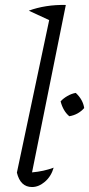

<svg xmlns="http://www.w3.org/2000/svg" viewBox="-20 -747 359 773"><path d="M196 -72Q186 -37 161 -15.5Q136 6 109 6Q62 6 48 -52L178 -666L96 -704Q128 -716 166 -722Q204 -728 245 -727L109 -53Q156 -57 196 -72ZM259 -279Q234 -300 224 -339Q235 -351 251.5 -360.5Q268 -370 285 -373Q314 -346 319 -312Q295 -285 259 -279Z"/></svg>

Font: Piazzolla Light
Style: Italic
Weight: 300
Italic angle: -11.3°
Designer: Juan Pablo del Peral
Foundry: Huerta Tipografica
Version: Version 1.330